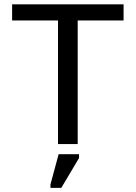

<svg xmlns="http://www.w3.org/2000/svg" viewBox="-20 -679 640 905"><path d="M346.2 -582.5V0H253.4V-582.5H37.1V-658.7H562.5V-582.5ZM217.8 206.5V190.4L256.3 47.9H352.5V65.9L269 206.5Z"/></svg>

Font: Liberation Mono
Style: Regular
Weight: 400
Monospace: yes
Designer: Steve Matteson
Foundry: Ascender Corporation
Version: Version 2.1.5